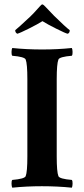

<svg xmlns="http://www.w3.org/2000/svg" viewBox="-20 -870 392 894"><path d="M294.9 -712.9Q285.2 -714.8 242.2 -736.3Q199.2 -757.8 177.7 -771.5Q156.2 -757.8 114.3 -736.8Q72.3 -715.8 60.5 -712.9Q50.8 -717.8 50.8 -729.5Q61.5 -737.3 121.1 -793Q133.8 -804.7 165 -839.8Q172.9 -849.6 177.7 -849.6Q180.7 -849.6 190.4 -839.8Q213.9 -814.5 231.4 -796.9Q286.1 -743.2 304.7 -729.5Q304.7 -715.8 294.9 -712.9ZM176.8 -639.6Q248 -639.6 314.5 -646.5Q317.4 -641.6 317.9 -628.4Q318.4 -615.2 314.5 -610.4Q256.8 -605.5 252 -592.8Q244.1 -573.2 244.1 -501V-141.6Q244.1 -69.3 252 -49.8Q256.8 -37.1 314.5 -32.2Q318.4 -27.3 317.9 -14.2Q317.4 -1 314.5 3.9Q248 -2.9 174.8 -2.9Q103.5 -2.9 37.1 3.9Q34.2 -1 33.7 -14.2Q33.2 -27.3 37.1 -32.2Q94.7 -37.1 99.6 -49.8Q107.4 -69.3 107.4 -141.6V-501Q107.4 -573.2 99.6 -592.8Q94.7 -605.5 37.1 -610.4Q33.2 -615.2 33.7 -628.4Q34.2 -641.6 37.1 -646.5Q103.5 -639.6 176.8 -639.6Z"/></svg>

Font: Crimson
Style: Bold
Weight: 700
Version: Version 0.8 ; ttfautohint (v1.00) -l 8 -r 50 -G 200 -x 14 -D